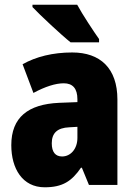

<svg xmlns="http://www.w3.org/2000/svg" viewBox="-20 -786 573 816"><path d="M308 -766H118V-756C150 -722 241 -637 280 -606H401V-620C379 -651 330 -725 308 -766ZM287 -563C204 -563 133 -545 76 -513L122 -391C172 -418 216 -432 251 -432C289 -432 309 -410 309 -364V-352L231 -349C99 -343 28 -287 28 -169C28 -70 75 10 170 10C246 10 285 -16 324 -73H328L358 0H479V-363C479 -496 406 -563 287 -563ZM275 -245 309 -247V-200C309 -153 280 -121 244 -121C216 -121 200 -139 200 -177C200 -220 223 -243 275 -245Z"/></svg>

Font: Noto Sans Condensed Black
Style: Regular
Weight: 900
Width: 3
Designer: Monotype Design Team
Foundry: Monotype Imaging Inc.
Version: Version 2.013